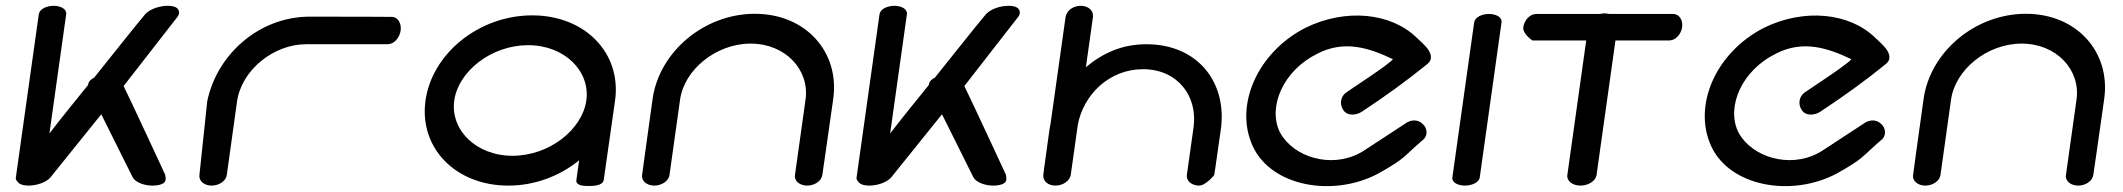

<svg xmlns="http://www.w3.org/2000/svg" viewBox="-20 -638 7299 660"><path d="M113.4 -589.5C113.1 -588 34.6 -28.4 34.5 -28C33.7 -22.5 35.2 -18.6 40.3 -13.5C45.4 -5.2 59.2 0 77.6 0C106 0 138.9 -11.1 153.3 -28L328.1 -245.2L436.3 -28.1C445.9 -11.2 475.6 0 504.1 0C524.8 0 547.6 -5.2 549.1 -19.3C549.9 -25.6 549.3 -31.9 547.6 -37.6L547.6 -38L547.5 -38.2C546 -41.4 425.9 -300.4 404.9 -342.2L589.7 -579.6C599.9 -592.7 596.5 -606.7 583.5 -613.3C576.5 -616.5 567.7 -618 557.1 -618C528.8 -618 496.4 -607.5 479.6 -589.7C456.5 -563.5 303.6 -370.3 303.4 -370.8C293.3 -366.1 283.9 -358.3 282.7 -345.7C238.1 -290.7 189.8 -231.1 149.9 -179.2L207.6 -589.8C209.3 -607.3 188.2 -618 164.5 -618C141.3 -618 116.9 -608 113.4 -589.5Z M794.7 -288.5C809.9 -397.2 920.5 -486 1032.4 -486C1150 -486 1312.5 -486 1312.5 -486C1335.3 -486 1353.8 -508.8 1357.2 -533C1360.5 -557.2 1348.5 -580 1325.8 -580C1325.8 -580 1216.1 -580.8 1045.7 -580.8C869.4 -580.8 725.7 -449.9 692.6 -290.9L692.5 -290.5L692.4 -290C692.3 -289.2 666.4 -43.7 665.4 -35.5C663.4 -15.6 682.7 0 707.4 0C731.5 0 756.5 -14.6 759.6 -36.6C759.9 -38.2 760.1 -39.8 760.3 -41.4C763.6 -65.4 780.4 -186.7 794.7 -288.5Z M1809.6 -585.2C1627.1 -585.2 1465.5 -454.6 1442.7 -292.6C1420 -130.6 1544.9 0 1727.4 0C1817.7 0 1903.4 -32.3 1970.7 -86.9L1961.3 -19.5C1958.3 1.5 1990 1.3 2003.6 1.3C2018.3 1.3 2052.5 1.2 2055.4 -19.8L2094.3 -292.6C2117 -454.6 1992.1 -585.2 1809.6 -585.2ZM1995.5 -292.6C1981.5 -192.7 1868.4 -102.5 1741.8 -102.5C1615.2 -102.5 1527.4 -192.7 1541.5 -292.6C1555.5 -392.5 1668.6 -482.7 1795.2 -482.7C1921.8 -482.7 2009.6 -392.5 1995.5 -292.6Z M2574.9 -590.6C2400.1 -590.6 2246 -459.5 2223.3 -297.9C2201.3 -141.7 2187.3 -36.8 2187.3 -36.8C2184.2 -14.7 2205.1 0 2229.2 0C2253.2 0 2278.3 -14.6 2281.4 -36.6L2317.8 -296C2332 -397.4 2440.4 -488.1 2560.5 -488.1C2680.5 -488.1 2763.4 -397.4 2749.1 -296C2734.1 -188.8 2712.7 -36.6 2712.7 -36.6C2709.6 -14.6 2730.5 0 2754.6 0C2778.3 0 2802.9 -14 2806.7 -36.2C2806.9 -37.5 2822.2 -141.3 2844.2 -297.9C2866.9 -459.5 2749.7 -590.6 2574.9 -590.6Z M3003.4 -589.5C3003.1 -588 2924.6 -28.4 2924.5 -28C2923.7 -22.5 2925.2 -18.6 2930.3 -13.5C2935.4 -5.2 2949.2 0 2967.6 0C2996 0 3028.9 -11.1 3043.3 -28L3218.1 -245.2L3326.3 -28.1C3335.9 -11.2 3365.6 0 3394.1 0C3414.8 0 3437.6 -5.2 3439.1 -19.3C3439.9 -25.6 3439.3 -31.9 3437.6 -37.6L3437.6 -38L3437.5 -38.2C3436 -41.4 3315.9 -300.4 3294.9 -342.2L3479.7 -579.6C3489.9 -592.7 3486.5 -606.7 3473.5 -613.3C3466.5 -616.5 3457.7 -618 3447.1 -618C3418.8 -618 3386.4 -607.5 3369.6 -589.7C3346.5 -563.5 3193.6 -370.3 3193.4 -370.8C3183.3 -366.1 3173.9 -358.3 3172.7 -345.7C3128.1 -290.7 3079.8 -231.1 3039.9 -179.2L3097.6 -589.8C3099.3 -607.3 3078.2 -618 3054.5 -618C3031.3 -618 3006.9 -608 3003.4 -589.5Z M3587.7 -193.4C3567.4 -49 3566.4 -37.5 3566.3 -36.5C3564.8 -15 3582.9 0 3608.2 0C3632.4 0 3657.7 -15.2 3660.9 -38L3685.1 -210C3705 -312.9 3793 -400.1 3909.1 -400.1C4029 -400.1 4097.8 -306.6 4082.8 -200C4067.1 -88.5 4060 -38 4060 -38C4056.8 -15.2 4077.5 0 4101.7 0C4124.7 0 4153.8 -36.1 4153.8 -36.1C4154.2 -37.9 4156.2 -47.7 4176.6 -193.4C4199.2 -354.3 4097.3 -485.9 3921.2 -485.9C3837.1 -485.9 3772.3 -456.3 3712.8 -407.2L3737.1 -580.1C3739.6 -602.7 3719.8 -618 3695.4 -618C3671.6 -618 3647.3 -604.5 3642.9 -579.5C3642.9 -579.3 3613.9 -373.9 3591.8 -216.3C3590.1 -208.6 3588.8 -201.2 3587.7 -193.4Z M4870.9 -156.8C4889.8 -171.4 4886.6 -198.9 4869.6 -212.7C4852.1 -229.2 4828.2 -225.9 4811.8 -214L4672.3 -122.7C4575 -57.4 4446.6 -89.8 4391.8 -164.3C4386.6 -171.1 4382.1 -178.2 4378.5 -185.6C4338 -272.3 4391.8 -396.4 4508.8 -453.6C4601.4 -501.5 4688 -472.9 4768.2 -434.4C4749.9 -413.1 4635.2 -339.6 4606.7 -319.5C4587.5 -305 4584.4 -278.8 4597.7 -259.4C4613 -237 4644.4 -242.7 4661.4 -254.1C4740.4 -306.1 4816.2 -360.6 4886.9 -418.3C4908.1 -435.6 4896.8 -458.1 4886.4 -471.7C4874.8 -486.4 4858.1 -500 4849.5 -508.8C4762 -593.7 4606.7 -610.7 4467.5 -542.4C4303 -458.4 4222 -276.4 4286 -136.1C4350.4 4.2 4562.8 40.1 4716.2 -40.6C4814.2 -95.3 4801.2 -97.2 4870.9 -156.8Z M5047.5 -561.5C5047.1 -560 4972.5 -28.4 4972.5 -28C4970 -10.7 4992.1 0 5015.6 0C5039.1 0 5064.1 -10.6 5066.6 -28L5141.6 -561.8C5143.4 -579.1 5122.3 -590 5098.5 -590C5075.3 -590 5051 -580 5047.5 -561.5Z M5247.4 -498.9C5250.5 -498.6 5325.5 -498.8 5432.6 -498.8C5413.6 -364.1 5367.8 -36.8 5367.8 -36.8C5364.7 -14.8 5387.2 0 5412.8 0C5438.4 0 5465.1 -14.6 5468.2 -36.8L5533.1 -498.8C5634.1 -498.9 5717.9 -498.9 5717.9 -498.9C5740.4 -498.9 5759 -521 5762.3 -544.5C5765.6 -567.9 5753.4 -590 5730.7 -590H5511.7C5509.4 -590.6 5501.6 -592 5496 -592C5490.3 -592 5486.5 -591.6 5479.7 -590H5260.6C5238.1 -589.4 5219.7 -568.2 5216.3 -544.5C5213.2 -522 5247.4 -498.9 5247.4 -498.9Z M6446.9 -156.8C6465.8 -171.4 6462.6 -198.9 6445.6 -212.7C6428.1 -229.2 6404.2 -225.9 6387.8 -214L6248.3 -122.7C6151 -57.4 6022.6 -89.8 5967.8 -164.3C5962.6 -171.1 5958.1 -178.2 5954.5 -185.6C5914 -272.3 5967.8 -396.4 6084.8 -453.6C6177.4 -501.5 6264 -472.9 6344.2 -434.4C6325.9 -413.1 6211.2 -339.6 6182.7 -319.5C6163.5 -305 6160.4 -278.8 6173.7 -259.4C6189 -237 6220.4 -242.7 6237.4 -254.1C6316.4 -306.1 6392.2 -360.6 6462.9 -418.3C6484.1 -435.6 6472.8 -458.1 6462.4 -471.7C6450.8 -486.4 6434.1 -500 6425.5 -508.8C6338 -593.7 6182.7 -610.7 6043.5 -542.4C5879 -458.4 5798 -276.4 5862 -136.1C5926.4 4.2 6138.8 40.1 6292.2 -40.6C6390.2 -95.3 6377.2 -97.2 6446.9 -156.8Z M6943.9 -590.6C6769.1 -590.6 6615 -459.5 6592.3 -297.9C6570.3 -141.7 6556.3 -36.8 6556.3 -36.8C6553.2 -14.7 6574.1 0 6598.2 0C6622.2 0 6647.3 -14.6 6650.4 -36.6L6686.8 -296C6701 -397.4 6809.4 -488.1 6929.5 -488.1C7049.5 -488.1 7132.4 -397.4 7118.1 -296C7103.1 -188.8 7081.7 -36.6 7081.7 -36.6C7078.6 -14.6 7099.5 0 7123.6 0C7147.3 0 7171.9 -14 7175.7 -36.2C7175.9 -37.5 7191.2 -141.3 7213.2 -297.9C7235.9 -459.5 7118.7 -590.6 6943.9 -590.6Z"/></svg>

Font: Hi.
Style: Black
Weight: 400
Designer: Mew Too, Robert Jablonski
Foundry: Cannot Into Space Fonts
Version: Version 1.996